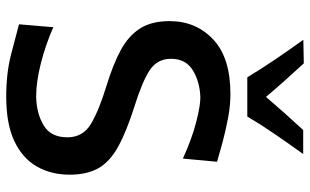

<svg xmlns="http://www.w3.org/2000/svg" viewBox="-214 -794 1020 632"><g transform="rotate(90 296.0 -478.0)"><path d="M298.5 11.5Q221.5 11.5 161 -4Q100.5 -19.5 60 -30.5L69.5 -143.5Q127.5 -118 188.5 -102.5Q249.5 -87 297.5 -87Q353.5 -88 392.8 -111.8Q432 -135.5 432 -190Q432 -241.5 386.8 -268Q341.5 -294.5 261 -319Q194 -339.5 146.8 -364.5Q99.5 -389.5 74.5 -427.8Q49.5 -466 49.5 -526Q49.5 -613 109.8 -669.8Q170 -726.5 289.5 -726.5Q326.5 -726.5 368 -718.8Q409.5 -711 447.5 -700.8Q485.5 -690.5 512.5 -682.5L502 -570Q437 -599.5 383 -613.5Q329 -627.5 301 -627.5Q249.5 -626 211.5 -602.8Q173.5 -579.5 173.5 -531Q173.5 -486 210.5 -461.2Q247.5 -436.5 329 -411Q414.5 -384 464 -356.2Q513.5 -328.5 534.2 -291Q555 -253.5 555 -197Q555 -136.5 528 -89.2Q501 -42 444.5 -15.2Q388 11.5 298.5 11.5ZM234.5 -782Q206.5 -828.5 175.2 -874.5Q144 -920.5 111 -966.5L188.5 -968Q217 -937 244.8 -906Q272.5 -875 299 -843.5Q351 -904.5 408 -966H487Q454 -920 422.5 -874.2Q391 -828.5 363.5 -782Z"/></g></svg>

Font: Commissioner Flair Medium
Style: Regular
Weight: 500
Designer: Kostas Bartsokas
Foundry: Kostas Bartsokas
Version: Version 1.000; ttfautohint (v1.8.3)